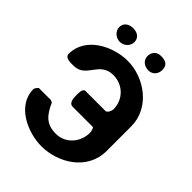

<svg xmlns="http://www.w3.org/2000/svg" viewBox="-245 -1003 1139 1139"><g transform="rotate(45 325.0 -433.5)"><path d="M33 -200C33 -61 193 7 306 7C447 7 600 -86 600 -247V-453C600 -609 451 -714 310 -714C190 -714 33 -638 33 -496C33 -462 83 -466 103 -466C209 -466 193 -594 310 -594C390 -594 454 -533 454 -450C454 -438 442 -410 427 -410H260C235 -410 239 -362 239 -353C239 -333 239 -290 273 -290H440C449 -290 454 -260 454 -254C454 -174 395 -106 315 -106C232 -106 200 -148 167 -220L153 -227H53C48 -227 33 -206 33 -200ZM133 -820C133 -787 163 -760 197 -760C230 -760 260 -786 260 -820C260 -858 229 -874 197 -874C164 -874 133 -857 133 -820ZM373 -817C373 -781 403 -760 437 -760C473 -760 494 -788 494 -820C494 -862 469 -874 430 -874C395 -874 373 -851 373 -817Z"/></g></svg>

Font: Asimov Print
Style: C
Weight: 500
Designer: Google
Version: Version 2.000980: 2014